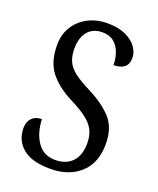

<svg xmlns="http://www.w3.org/2000/svg" viewBox="-137 -808 742 901"><g transform="rotate(20 234.0 -357.0)"><path d="M223 10Q130 10 85 -28Q40 -66 40 -128Q40 -159 58 -177.5Q76 -196 107 -196Q110 -127 141 -82Q172 -37 230 -37Q285 -37 315.5 -69.5Q346 -102 346 -162Q346 -202 331 -229.5Q316 -257 285.5 -279.5Q255 -302 207 -326Q131 -365 93 -415Q55 -465 55 -547Q55 -601 80 -640.5Q105 -680 147.5 -702Q190 -724 244 -724Q297 -724 333.5 -707.5Q370 -691 389 -665Q408 -639 408 -611Q408 -579 389.5 -564Q371 -549 336 -549Q336 -582 325.5 -611Q315 -640 293 -658Q271 -676 236 -676Q188 -676 162.5 -644.5Q137 -613 137 -559Q137 -522 149 -495.5Q161 -469 190 -447Q219 -425 269 -400Q346 -361 387.5 -314.5Q429 -268 429 -188Q429 -93 372 -41.5Q315 10 223 10Z"/></g></svg>

Font: Noto Serif Condensed
Style: Regular
Weight: 400
Width: 3
Designer: Monotype Design Team
Foundry: Monotype Imaging Inc.
Version: Version 2.013; ttfautohint (v1.8.4.7-5d5b)